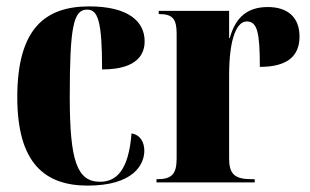

<svg xmlns="http://www.w3.org/2000/svg" viewBox="-20 -570 969 600"><path d="M254 10C396 10 431 -55 431 -99C431 -126 418 -149 391 -153C382 -37 343 -2 293 -2C221 -2 198 -66 198 -267C198 -484 209 -540 252 -540C286 -540 299 -505 299 -353C415 -353 432 -406 432 -441C432 -503 381 -550 259 -550C123 -550 34 -483 34 -266C34 -59 121 10 254 10Z M469 0H776V-10H767C713 -10 696 -26 696 -75V-334C696 -456 722 -503 751 -503C784 -503 792 -469 792 -361C876 -361 916 -393 916 -456C916 -515 880 -548 817 -548C753 -548 716 -516 698 -451H696V-536H476V-526H478C519 -526 532 -511 532 -465V-75C532 -26 517 -10 471 -10H469Z"/></svg>

Font: Noto Serif Display ExtraCondensed Black
Style: Regular
Weight: 900
Width: 2
Designer: Monotype Design Team
Foundry: Monotype Imaging Inc.
Version: Version 2.009